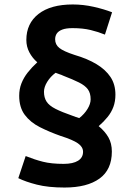

<svg xmlns="http://www.w3.org/2000/svg" viewBox="-20 -730 600 860"><path d="M269 110Q196 110 145 97Q94 84 62 68L95 -31Q135 -15 172.5 -5.5Q210 4 265 4Q307 4 329.5 -10Q352 -24 352 -50Q352 -72 329 -88Q306 -104 252 -121Q201 -139 158.5 -160.5Q116 -182 91 -215.5Q66 -249 66 -301Q66 -331 76 -356.5Q86 -382 104 -405Q122 -428 147 -451Q125 -470 111.5 -495.5Q98 -521 98 -551Q98 -625 152.5 -667.5Q207 -710 306 -710Q353 -710 399.5 -699.5Q446 -689 482 -675L450 -575Q421 -587 386 -595.5Q351 -604 305 -604Q276 -604 259 -597.5Q242 -591 234.5 -580Q227 -569 227 -554Q227 -530 246 -515Q265 -500 314 -484Q372 -467 412.5 -442.5Q453 -418 475 -385Q497 -352 497 -306Q497 -276 488 -251.5Q479 -227 462 -206Q445 -185 422 -165Q450 -142 465.5 -115Q481 -88 481 -51Q481 30 425.5 70Q370 110 269 110ZM335 -201Q358 -219 372 -242Q386 -265 386 -285Q386 -313 373.5 -330Q361 -347 334 -360.5Q307 -374 263 -391Q255 -395 246.5 -397.5Q238 -400 229 -404Q206 -387 191.5 -363.5Q177 -340 177 -319Q177 -293 188.5 -275Q200 -257 228.5 -242.5Q257 -228 306 -211Q312 -209 319.5 -206Q327 -203 335 -201Z"/></svg>

Font: Ubuntu Sans Mono SemiBold
Style: Regular
Weight: 600
Monospace: yes
Designer: Dalton Maag Ltd
Foundry: Dalton Maag Ltd
Version: Version 1.006